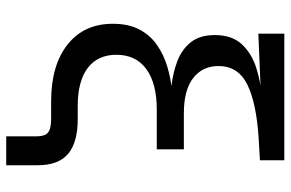

<svg xmlns="http://www.w3.org/2000/svg" viewBox="-174 -594 908 599"><g transform="rotate(90 279.5 -294.0)"><path d="M404.8 140.1V46.9Q404.8 28.3 399.9 18.3Q395 8.3 382.8 4.2Q370.6 0 348.6 0H295.9Q183.1 0 118.4 -51.3Q53.7 -102.5 53.7 -192.4Q53.7 -242.2 71.8 -275.9Q89.8 -309.6 119.9 -330.3Q149.9 -351.1 186.3 -362.1Q222.7 -373 259.8 -377Q296.9 -380.9 328.6 -380.9V-371.1Q290 -371.1 248.3 -375.5Q206.5 -379.9 170.2 -393.8Q133.8 -407.7 111.3 -435.8Q88.9 -463.9 88.9 -510.7Q88.9 -564 117.4 -594.7Q146 -625.5 190.9 -639.9Q235.8 -654.3 284.2 -657.7V-654.8L84.5 -646.5V-727.5H479.5V-651.4L411.6 -647.5Q301.3 -640.6 243.4 -612.1Q185.5 -583.5 185.5 -522Q185.5 -472.2 223.1 -443.1Q260.7 -414.1 332.5 -414.1H445.3V-329.6H321.8Q239.3 -329.6 194.8 -296.9Q150.4 -264.2 150.4 -203.6Q150.4 -145.5 191.4 -114.3Q232.4 -83 309.6 -83H351.6Q423.3 -83 459.2 -53.2Q495.1 -23.4 495.1 43V140.1Z"/></g></svg>

Font: Inter Cardless
Style: Regular
Weight: 400
Designer: Rasmus Andersson
Foundry: rsms
Version: Version 4.001;git-9221beed3